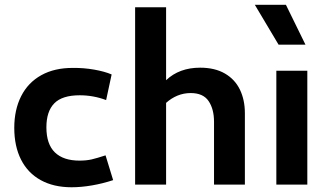

<svg xmlns="http://www.w3.org/2000/svg" viewBox="-20 -771 1374 802"><path d="M39.6 -236.8Q39.6 -312.5 68.4 -369.4Q97.2 -426.3 152.6 -457Q208 -487.8 285.6 -487.3Q330.1 -487.8 373.3 -480.2Q416.5 -472.7 446.3 -460L423.3 -353Q370.1 -373 313 -373Q239.7 -373 206.8 -339.4Q173.8 -305.7 173.8 -239.3Q173.8 -168.9 209.2 -134.5Q244.6 -100.1 312 -100.1Q340.8 -100.1 363 -105.2Q385.3 -110.4 420.9 -122.1L452.6 -18.6Q409.7 -4.4 364.5 3.4Q319.3 11.2 278.8 11.2Q204.1 11.2 150.1 -18.6Q96.2 -48.3 67.9 -104.2Q39.6 -160.2 39.6 -236.8Z M1002.9 -297.9V0H874V-262.2Q874 -315.4 851.3 -348.9Q828.6 -382.3 776.4 -382.3Q747.6 -382.3 721.4 -371.6Q695.3 -360.8 673.8 -341.3V0H544.4V-740.7H673.8V-436Q729 -488.3 815.9 -488.3Q877.4 -488.3 919.4 -463.9Q961.4 -439.5 982.2 -396.5Q1002.9 -353.5 1002.9 -297.9Z M1134.3 -475.6H1263.7V0H1134.3ZM1044.4 -751H1174.3L1255.9 -584.5H1143.6Z"/></svg>

Font: Selawik Semibold
Style: Regular
Weight: 600
Designer: Aaron Bell
Foundry: Microsoft Corporation
Version: Version 1.01